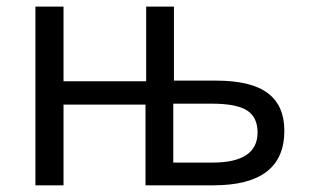

<svg xmlns="http://www.w3.org/2000/svg" viewBox="-20 -554 926 574"><path d="M500 -534.2V-313H625Q731 -313 780.5 -275.6Q830.1 -238.3 830.1 -163.1Q830.1 0 618.2 0H415V-241.2H169.9V0H85.9V-534.2H169.9V-311H417V-534.2ZM498 -244.1V-67.9H615.2Q750 -67.9 750 -158.2Q750 -203.1 718.8 -223.6Q687.5 -244.1 612.8 -244.1Z"/></svg>

Font: Zoram GWebM
Style: Regular
Weight: 400
Foundry: Ascender Corporation
Version: Version 1.000